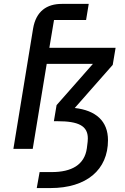

<svg xmlns="http://www.w3.org/2000/svg" viewBox="-20 -760 640 980"><path d="M147 0 218.4 -433.9H454.2L268.8 -223.4L255 -141.3H273.8C380.3 -141.3 428.3 -117.9 428.3 -53.6C428.3 -44.4 427.6 -34.4 423.3 -3.2C411.6 81.7 344.8 118.3 244.3 118.3H182.2L167.6 199.9H237.6C421.9 199.9 531.2 106.5 531.2 -44.4C531.2 -142.8 468.4 -196.7 361.5 -208.8L555.4 -429L570 -516H231.9L255.7 -658H419.4L432.9 -740.1H295.1C219.8 -740.1 163.7 -703.5 148.8 -613.6L48.3 0Z"/></svg>

Font: Margiela Mono Italic Medium It
Style: Regular
Weight: 500
Designer: Mike Abbink, Paul van der Laan, Pieter van Rosmalen
Foundry: Bold Monday
Version: Version 2.003 2021